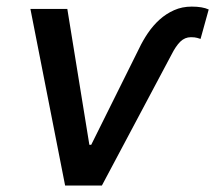

<svg xmlns="http://www.w3.org/2000/svg" viewBox="-20 -573 665 593"><path d="M187.9 -545.5 256 -125.7H261.7L409.4 -422.9Q421.2 -447.8 437 -471.1Q452.8 -494.3 472.8 -512.4Q492.9 -530.5 517.6 -541.5Q542.3 -552.6 572.1 -552.6Q605.5 -552.6 624.6 -543.7L599.4 -452.8Q595.9 -453.8 589 -456Q582 -458.1 569.6 -458.1Q551.1 -458.1 537.1 -444.6Q523.1 -431.1 509.2 -403.4L294.7 0H181.1L73.9 -545.5Z"/></svg>

Font: Inter P Medium
Style: Italic
Weight: 500
Italic angle: 9.39999°
Designer: Rasmus Andersson
Foundry: rsms
Version: Version 3.018;git-588b23468